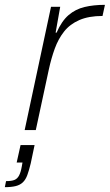

<svg xmlns="http://www.w3.org/2000/svg" viewBox="-58 -538 454 794"><path d="M44 0 153 -510H191L172 -403H176Q197 -451 225.5 -475.5Q254 -500 291.5 -509Q329 -518 376 -518L366 -472Q309 -472 270 -455Q231 -438 207 -407.5Q183 -377 168.5 -337Q154 -297 144 -251L90 0ZM-38 236 -33 211Q-10 211 2 206Q14 201 21 187.5Q28 174 32 151L35 134H11L27 62H85L69 138Q62 167 55 186Q48 205 36.5 216Q25 227 7 231.5Q-11 236 -38 236Z"/></svg>

Font: Saira Thin ExtraLight
Style: Italic
Weight: 250
Italic angle: -12°
Version: Version 1.101